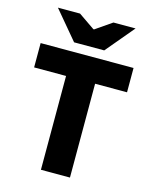

<svg xmlns="http://www.w3.org/2000/svg" viewBox="-126 -939 812 1022"><g transform="rotate(15 280.0 -428.5)"><path d="M200 0V-517H24V-651H536V-517H360V0ZM195 -701 64 -857H186L276 -795H280L370 -857H492L361 -701Z"/></g></svg>

Font: Source Sans 3 ExtraLight ExtraBold
Style: Regular
Weight: 800
Version: Version 3.052;hotconv 1.1.0;makeotfexe 2.6.0